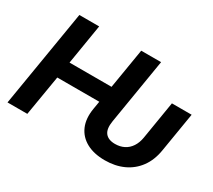

<svg xmlns="http://www.w3.org/2000/svg" viewBox="-137 -985 1390 1251"><g transform="rotate(30 558.5 -359.5)"><path d="M755.9 9.8Q673.8 9.8 617.4 -21Q561 -51.8 536.6 -108.6Q512.2 -165.5 525.4 -244.1L535.2 -302.7H219.2L168.5 0H19.5L140.1 -727.5H289.1L239.7 -426.8H555.7L605.5 -727.5H754.9L673.8 -235.8Q663.6 -174.3 686.5 -145Q709.5 -115.7 760.7 -115.7Q798.8 -115.7 828.4 -130.9Q857.9 -146 877.2 -175.3Q896.5 -204.6 903.3 -245.1L950.2 -530.3H1098.6L1049.8 -234.9Q1037.1 -155.8 996.8 -101.1Q956.5 -46.4 895 -18.3Q833.5 9.8 755.9 9.8Z"/></g></svg>

Font: Inter 16pt
Style: Bold Italic
Weight: 700
Italic angle: -9.3988°
Version: Version 4.001;git-66647c0bb